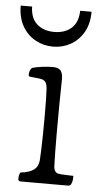

<svg xmlns="http://www.w3.org/2000/svg" viewBox="-66 -803 387 756"><g transform="rotate(5 127.5 -425.0)"><path d="M45 -80Q35 -80 35 -90Q35 -94 36 -101.5Q37 -109 41 -115Q77 -119 94 -132Q111 -145 113 -170Q114 -183 115 -211.5Q116 -240 116.5 -276.5Q117 -313 117 -349Q117 -382 116.5 -409.5Q116 -437 115 -450Q114 -470 107.5 -479Q101 -488 84 -490L47 -494Q40 -494 40 -502Q40 -517 50 -529Q66 -534 90 -537Q114 -540 132 -540Q154 -540 163 -529.5Q172 -519 172 -495Q171 -455 170.5 -397.5Q170 -340 170 -287Q170 -242 170.5 -209Q171 -176 172 -150Q174 -126 192 -123Q197 -122 208.5 -121.5Q220 -121 232.5 -120.5Q245 -120 250 -120Q250 -115 249.5 -107Q249 -99 247 -94Q244 -84 240 -82Q236 -80 234 -80ZM-15 -770H30Q31 -724 57 -701Q83 -678 125 -678Q167 -678 193 -701Q219 -724 220 -770H265Q265 -722 245.5 -688.5Q226 -655 194.5 -637.5Q163 -620 125 -620Q88 -620 56 -637.5Q24 -655 4.5 -688.5Q-15 -722 -15 -770Z"/></g></svg>

Font: Gowun Batang
Style: Regular
Weight: 400
Designer: Yanghee Ryu
Foundry: Yanghee Ryu
Version: Version 2.000